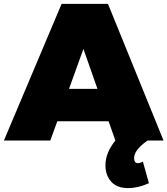

<svg xmlns="http://www.w3.org/2000/svg" viewBox="-30 -721 859 985"><path d="M703 108 734 219Q678 244 627 244Q570 244 540.5 211Q511 178 511 127Q511 62 562 0L527 -99H264L228 0H-10L286 -701H524L809 0H727Q658 48 658 90Q658 116 678 116Q689 116 703 108ZM324 -265H470L398 -470Z"/></svg>

Font: Gontserrat Black
Style: Regular
Weight: 900
Designer: Julieta Ulanovsky
Foundry: Julieta Ulanovsky
Version: Version 6.001